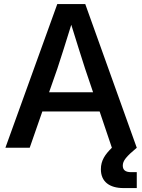

<svg xmlns="http://www.w3.org/2000/svg" viewBox="-20 -748 720 972"><path d="M7.3 0H130.4L194.3 -183.6H484.4L546.4 0C512.7 33.2 490.7 63.5 490.7 108.9C490.7 171.9 534.2 204.1 605.5 204.1H672.4V123.5H643.1C614.3 123.5 601.6 111.8 601.6 90.3C601.6 65.9 618.7 44.9 672.4 0L411.6 -727.5H270ZM228.5 -280.8 270.5 -400.9C291 -463.4 312 -529.3 340.8 -622.6C369.6 -529.3 390.6 -463.4 410.6 -400.9L451.2 -280.8Z"/></svg>

Font: Raveo Display Display Medium
Style: Regular
Weight: 500
Designer: Jakub Foglar, Rasmus Andersson (Inter)
Foundry: Jakubfoglar.com
Version: Version 1.100;Glyphs 3.2.3 (3260)